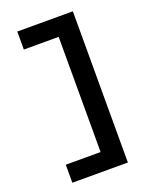

<svg xmlns="http://www.w3.org/2000/svg" viewBox="-162 -786 835 1062"><g transform="rotate(-20 255.0 -255.0)"><path d="M75 190V84H286L280 92V-606L290 -594H75V-700H402V190Z"/></g></svg>

Font: Lexend Exa Medium
Style: Regular
Weight: 500
Designer: Bonnie Shaver-Troup, Thomas Jockin
Foundry: Lexend
Version: Version 1.007